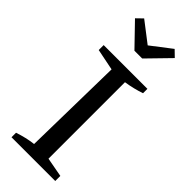

<svg xmlns="http://www.w3.org/2000/svg" viewBox="-286 -926 962 962"><g transform="rotate(45 194.5 -445.5)"><path d="M42 0V-32Q69 -41 94.5 -47Q120 -53 146 -56L156 -595L42 -618V-653H352V-622Q329 -614 302.5 -607.5Q276 -601 249 -597V-55L352 -36V0ZM171 -742 58 -859 91 -891 199 -808 307 -891 340 -859 226 -742Z"/></g></svg>

Font: Piazzolla 24pt Medium
Style: Regular
Weight: 500
Designer: Juan Pablo del Peral
Foundry: Huerta Tipografica
Version: Version 2.005